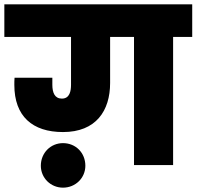

<svg xmlns="http://www.w3.org/2000/svg" viewBox="-34 -760 905 884"><path d="M583 0H763V-590H851V-740H-14V-590H293V-370C293 -341 287 -306 251 -306C218 -306 207 -333 207 -370V-402H33C32 -391 32 -380 32 -369C32 -225 115 -152 256 -152C408 -152 473 -250 473 -378V-590H583ZM256 104C314 104 359 59 359 3C359 -56 315 -101 256 -101C199 -101 154 -56 154 3C154 59 199 104 256 104Z"/></svg>

Font: SVN-Poppins ExtraBold
Style: Regular
Weight: 800
Designer: Ninad Kale (Devanagari), Jonny Pinhorn (Latin)
Foundry: Indian Type Foundry
Version: Version 3.002 2017; ttfautohint (v1.8.3)